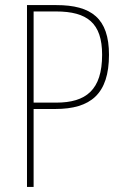

<svg xmlns="http://www.w3.org/2000/svg" viewBox="-20 -734 488 754"><path d="M201 -714H86V0H112V-306H197C336 -306 408 -365 408 -519C408 -662 339 -714 201 -714ZM200 -689C323 -689 381 -643 381 -519C381 -381 318 -331 201 -331H112V-689Z"/></svg>

Font: Noto Sans Thai Cond Thin
Style: Regular
Weight: 100
Width: 3
Designer: Monotype Design Team
Foundry: Monotype Imaging Inc.
Version: Version 2.002